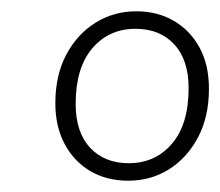

<svg xmlns="http://www.w3.org/2000/svg" viewBox="-20 -733 390 340"><path d="M207 -413Q169 -413 140 -430Q111 -447 94.5 -478Q78 -509 78 -550Q78 -600 97.5 -636.5Q117 -673 149.5 -693Q182 -713 221 -713Q259 -713 288 -696Q317 -679 333.5 -648.5Q350 -618 350 -576Q350 -526 330.5 -489.5Q311 -453 279 -433Q247 -413 207 -413ZM208 -444Q255 -444 284.5 -478.5Q314 -513 314 -577Q314 -627 288.5 -654.5Q263 -682 220 -682Q173 -682 143.5 -647.5Q114 -613 114 -549Q114 -499 139.5 -471.5Q165 -444 208 -444Z"/></svg>

Font: Nunito ExtraLight ExtraLight
Style: Italic
Weight: 250
Italic angle: -9°
Version: Version 3.602